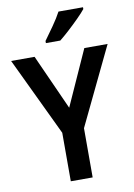

<svg xmlns="http://www.w3.org/2000/svg" viewBox="-100 -1001 744 1064"><g transform="rotate(-10 271.5 -469.0)"><path d="M272 -403 412 -714H543L333 -277V0H210V-273L0 -714H132ZM444 -928Q429 -909 401 -881Q373 -853 342.5 -825Q312 -797 288 -778H207V-790Q231 -823 259.5 -863.5Q288 -904 306 -938H444Z"/></g></svg>

Font: Noto Sans Gujarati SemiCondensed SemiBold
Style: Regular
Weight: 600
Width: 4
Designer: Jelle Bosma - Monotype Design Team, Universal Thirst
Foundry: Monotype Imaging Inc.
Version: Version 2.106; ttfautohint (v1.8.4.7-5d5b)